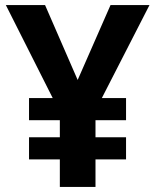

<svg xmlns="http://www.w3.org/2000/svg" viewBox="-20 -734 612 754"><path d="M285 -420 414 -714H567L380 -349H475V-262H355V-195H475V-108H355V0H215V-108H94V-195H215V-262H94V-349H187L3 -714H157Z"/></svg>

Font: Noto Sans Adlam Unjoined
Style: Regular
Weight: 400
Designer: Mark Jamra, Neil Patel
Foundry: JamraPatel LLC
Version: Version 3.001